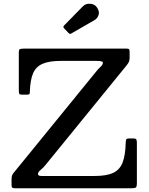

<svg xmlns="http://www.w3.org/2000/svg" viewBox="-20 -1011 802 1031"><path d="M109 -750H659.5Q670.5 -750 673.2 -746Q676 -742 676 -731V-703.5Q676 -684.5 669.8 -674.2Q663.5 -664 655 -654L225.5 -126.5Q213 -110.5 198.5 -98.8Q184 -87 184 -77Q184 -72 188 -69Q192 -66 204 -66H488Q551 -66 586.8 -82.2Q622.5 -98.5 638 -137.5Q653.5 -176.5 655 -245Q655.5 -256.5 657.8 -262Q660 -267.5 672.5 -267.5H696.5Q709.5 -267.5 712.2 -261.8Q715 -256 715 -244V-29.5Q715 -9 709.8 -4.5Q704.5 0 683.5 0H63.5Q51 0 46.5 -3Q42 -6 42 -19V-45.5Q42 -61.5 45 -69.2Q48 -77 55 -85L496.5 -627Q506.5 -640 519.5 -651.8Q532.5 -663.5 532.5 -675Q532.5 -684 498.5 -684H306.5Q243.5 -684 208 -668.2Q172.5 -652.5 157.5 -617Q142.5 -581.5 140.5 -522Q140.5 -507.5 137 -505Q133.5 -502.5 119 -502.5H100.5Q86.5 -502.5 83.8 -507Q81 -511.5 81 -524.5V-726.5Q81 -744 86.2 -747Q91.5 -750 109 -750ZM347 -835 324.5 -858.5Q316.5 -867 324.5 -874.5L425 -977Q440 -992.5 464.8 -990.8Q489.5 -989 501.5 -970Q515.5 -948.5 509.2 -930.2Q503 -912 487.5 -903L366 -833Q359.5 -829 356 -829Q352.5 -829 347 -835Z"/></svg>

Font: Besley Medium
Style: Regular
Weight: 500
Designer: Owen Earl
Foundry: indestructible type*
Version: Version 2.001; ttfautohint (v1.8.3)